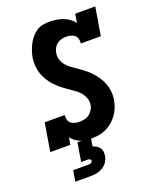

<svg xmlns="http://www.w3.org/2000/svg" viewBox="-172 -842 944 1161"><g transform="rotate(-20 300.0 -261.5)"><path d="M289 8Q270 8 252 5.5Q234 3 217 -4Q200 -11 186.5 -21.5Q173 -32 163 -46L155 0H26L56 -181H185Q183 -166 186.5 -151.5Q190 -137 201 -128Q212 -119 226.5 -115.5Q241 -112 256 -112Q272 -112 288.5 -115.5Q305 -119 318.5 -129Q332 -139 341 -154Q350 -169 353 -185Q356 -206 349.5 -226Q343 -246 331 -261.5Q319 -277 303 -289Q287 -301 271 -312Q255 -323 239 -334.5Q223 -346 208 -359Q193 -372 179.5 -386.5Q166 -401 155.5 -417.5Q145 -434 136.5 -452Q128 -470 123.5 -490.5Q119 -511 118.5 -532Q118 -553 121 -574Q125 -595 132 -615.5Q139 -636 149 -655.5Q159 -675 173.5 -692.5Q188 -710 207 -722.5Q226 -735 247 -739Q268 -743 289 -743Q312 -743 334.5 -739.5Q357 -736 377 -728.5Q397 -721 414.5 -708.5Q432 -696 445 -679L454 -735H583L553 -554H424Q427 -569 423 -583.5Q419 -598 408.5 -607Q398 -616 383 -619.5Q368 -623 354 -623Q339 -623 323.5 -619Q308 -615 295 -605Q282 -595 274.5 -580.5Q267 -566 265 -551Q261 -530 267 -510Q273 -490 285 -474.5Q297 -459 313 -447Q329 -435 345 -424Q361 -413 377 -401.5Q393 -390 408 -377Q423 -364 436 -349.5Q449 -335 460 -319Q471 -303 479.5 -285Q488 -267 493 -247Q498 -227 499 -206Q500 -185 496 -164Q492 -140 483 -117.5Q474 -95 459.5 -74.5Q445 -54 425.5 -37.5Q406 -21 383 -10.5Q360 0 336 4Q312 8 289 8ZM107 220 119 150H219Q226 150 234 146.5Q242 143 243 135Q245 128 238 124Q231 120 224 120H181L201 0H287L278 55Q290 59 301.5 65.5Q313 72 320.5 82.5Q328 93 330 107Q332 121 329 135Q326 154 314.5 172Q303 190 285 201Q267 212 247 216Q227 220 207 220Z"/></g></svg>

Font: Iosevka Curly Slab HvEx
Style: Italic
Weight: 900
Width: 7
Italic angle: -9°
Monospace: yes
Designer: Belleve Invis
Foundry: Belleve Invis
Version: Version 11.1.0; ttfautohint (v1.8.3)